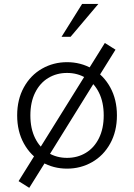

<svg xmlns="http://www.w3.org/2000/svg" viewBox="-20 -818 660 945"><path d="M414 -471 461.5 -440 209.5 -34 157.5 -59ZM163.5 -74 214.5 -38.5 124 106.5 71.5 73.5ZM408.5 -466 496 -606.5 548.5 -573.5 456 -425ZM64.5 -250Q64.5 -328.5 97.5 -388.2Q130.5 -448 186.8 -480Q243 -512 310 -512Q377 -512 433.2 -480Q489.5 -448 522.5 -388.2Q555.5 -328.5 555.5 -250Q555.5 -171.5 522.5 -111.8Q489.5 -52 433.2 -20Q377 12 310 12Q243 12 186.8 -20Q130.5 -52 97.5 -111.8Q64.5 -171.5 64.5 -250ZM490.5 -250Q490.5 -315 467 -362.2Q443.5 -409.5 402.5 -434.2Q361.5 -459 310 -459Q258.5 -459 217.5 -434.2Q176.5 -409.5 153 -362.2Q129.5 -315 129.5 -250Q129.5 -185 153 -137.8Q176.5 -90.5 217.5 -65.8Q258.5 -41 310 -41Q361.5 -41 402.5 -65.8Q443.5 -90.5 467 -137.8Q490.5 -185 490.5 -250ZM464 -798.5H384L283 -637H327.5Z"/></svg>

Font: Monaspace Xenon Var ExtraLight
Style: Regular
Weight: 200
Designer: Riley Cran and the Lettermatic Team
Version: Version 1.200 (Monaspace Xenon Var)